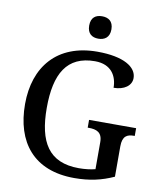

<svg xmlns="http://www.w3.org/2000/svg" viewBox="-99 -1007 927 1097"><g transform="rotate(10 364.5 -459.0)"><path d="M404 -798C440 -798 469 -816 469 -863C469 -911 440 -928 404 -928C368 -928 340 -911 340 -863C340 -816 368 -798 404 -798ZM407 10C495 10 565 -6 635 -38V-214C635 -275 663 -287 701 -287H706V-332H433V-287H439C484 -287 518 -275 518 -218V-61C492 -54 457 -50 423 -50C248 -50 183 -160 183 -358C183 -556 246 -668 409 -668C504 -668 539 -604 539 -537C600 -537 642 -567 642 -611C642 -675 566 -724 413 -724C179 -724 57 -574 57 -358C57 -137 171 10 407 10Z"/></g></svg>

Font: Noto Serif Telugu Medium
Style: Regular
Weight: 500
Designer: Jelle Bosma - Monotype Design Team
Foundry: Monotype Imaging Inc.
Version: Version 2.005